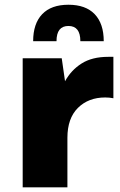

<svg xmlns="http://www.w3.org/2000/svg" viewBox="-20 -806 516 826"><path d="M122.6 -628.9Q122.6 -704.1 161.4 -744.9Q200.2 -785.6 274.4 -785.6Q348.6 -785.6 387.5 -744.9Q426.3 -704.1 426.3 -628.9H325.7Q325.7 -694.3 274.4 -694.3Q223.1 -694.3 223.1 -628.9ZM77.6 -555.2H245.6L259.8 -456.5Q285.6 -503.9 330.8 -532.7Q376 -561.5 445.8 -561.5H467.8V-383.3Q451.2 -386.7 432.6 -386.7Q360.4 -386.7 315.2 -341.8Q270 -296.9 270 -213.4V0H77.6Z"/></svg>

Font: Estedad-FD Black
Style: Regular
Weight: 900
Designer: Amin Abedi
Version: Version 7.3